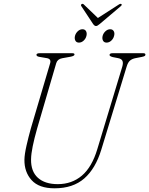

<svg xmlns="http://www.w3.org/2000/svg" viewBox="-20 -981 788 1014"><path d="M494 -193.5 625.5 -628Q631.5 -648 626.8 -659.2Q622 -670.5 603.5 -674L575.5 -679.5Q558.5 -684 558.5 -690.5Q558.5 -700 574.5 -700H736Q748 -700 748 -693Q748 -688.5 744.8 -685.8Q741.5 -683 729.5 -680.5L696 -674Q678 -670.5 666.8 -661.2Q655.5 -652 648.5 -628L515 -190.5Q484.5 -90.5 425 -38.5Q365.5 13.5 268 13.5Q186 13.5 147 -29.5Q108 -72.5 109 -138Q109.5 -166 120 -212.2Q130.5 -258.5 143 -303L244.5 -646Q252 -670 227 -674L189 -680.5Q172.5 -683 172.5 -691.5Q172.5 -700 191 -700H361.5Q373.5 -700 373.5 -693.5Q373.5 -685.5 353 -681.5L308.5 -673.5Q283.5 -669 277 -647.5L176 -302Q161 -249 152.8 -208.8Q144.5 -168.5 144 -139.5Q143 -75.5 180.2 -42Q217.5 -8.5 285 -8.5Q359.5 -8.5 412.5 -53.5Q465.5 -98.5 494 -193.5ZM397 -756Q383.5 -756 378 -766.5Q372.5 -777 376 -791.5Q380 -806 391 -816.2Q402 -826.5 415.5 -826.5Q429 -826.5 434.5 -816.2Q440 -806 436.5 -791.5Q433 -777 421.8 -766.5Q410.5 -756 397 -756ZM543 -756Q529.5 -756 524 -766.5Q518.5 -777 522 -791.5Q526 -806 537.2 -816.2Q548.5 -826.5 562 -826.5Q575 -826.5 580.8 -816.2Q586.5 -806 582.5 -791.5Q579 -777 567.8 -766.5Q556.5 -756 543 -756ZM507 -854.5Q494.5 -843.5 487 -843.5Q479 -843.5 471.5 -854.5L409.5 -948.5Q405 -955.5 411.5 -959.5Q417 -963 423 -957L497 -886L607.5 -957Q617 -963 621 -959.5Q626 -955.5 618 -948.5Z"/></svg>

Font: Fraunces 72pt S050 Thin
Style: Italic
Weight: 100
Italic angle: -16°
Version: Version 1.000; ttfautohint (v1.8.3)